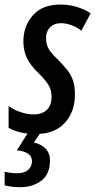

<svg xmlns="http://www.w3.org/2000/svg" viewBox="-46 -570 412 831"><path d="M110.4 9.8Q70.3 9.8 40.5 2.4Q10.7 -4.9 -8.8 -17.1V-111.3Q12.2 -95.2 42.5 -85Q72.8 -74.7 99.1 -74.7Q135.3 -74.7 156.2 -94.2Q177.2 -113.8 177.2 -151.4Q177.2 -176.3 166.5 -197.3Q155.8 -218.3 122.6 -251.5Q86.9 -285.2 71 -317.6Q55.2 -350.1 55.2 -391.1Q55.2 -457.5 96.4 -503.9Q137.7 -550.3 214.4 -550.3Q254.4 -550.3 288.3 -539.6Q322.3 -528.8 346.2 -512.2L306.2 -437Q286.1 -453.1 262.5 -461.4Q238.8 -469.7 218.3 -469.7Q188.5 -469.7 170.9 -451.9Q153.3 -434.1 153.3 -404.8Q153.3 -380.4 163.1 -361.3Q172.9 -342.3 203.6 -313Q229 -287.6 245.6 -266.4Q262.2 -245.1 270.3 -220.7Q278.3 -196.3 278.3 -161.1Q278.3 -85.9 234.4 -38.1Q190.4 9.8 110.4 9.8ZM42 240.2Q3.9 240.2 -25.9 231.9V172.9Q-16.6 175.8 -2.4 177.7Q11.7 179.7 29.3 179.7Q58.6 179.7 75.4 165.5Q92.3 151.4 92.3 127.4Q92.3 86.9 26.9 80.6L78.1 0H132.3L100.6 46.9Q132.3 53.7 151.4 73.5Q170.4 93.3 170.4 124.5Q170.4 183.1 133.3 211.7Q96.2 240.2 42 240.2Z"/></svg>

Font: Open Sans Condensed SemiBold
Style: Italic
Weight: 600
Width: 3
Italic angle: -12°
Designer: Monotype Design Team
Foundry: Monotype Imaging Inc.
Version: Version 3.000; ttfautohint (v1.8.4)